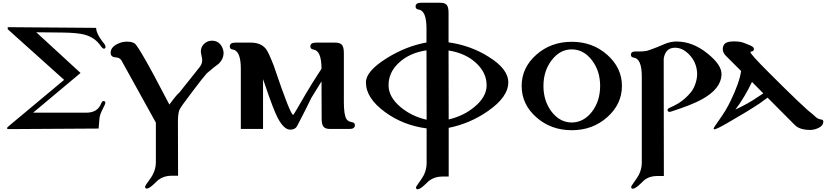

<svg xmlns="http://www.w3.org/2000/svg" viewBox="-20 -933 6064 1392"><path d="M739 -581C743 -583 745 -587 745 -593C745 -600 742 -608 736 -615C721 -634 708 -651 699 -667C684 -692 677 -714 677 -731L36 -736V-721L445 -354L46 -21C36 -13 31 -7 31 -3C31 1 35 3 44 3L695 -1C698 -31 700 -55 701 -74C703 -90 708 -108 717 -127L739 -172C746 -187 745 -197 736 -200C727 -203 719 -197 713 -182C696 -138 660 -116 605 -116H220L564 -404L243 -699L435 -697C506 -696 557 -691 588 -683C641 -670 682 -642 711 -599C722 -583 731 -577 739 -581Z M1590 -592C1574 -623 1550 -638 1517 -638C1472 -638 1436 -604 1436 -559C1436 -546 1446 -513 1446 -498C1446 -479 1440 -462 1427 -446L1278 -259C1271 -256 1247 -228 1208 -175C1119 -346 1053 -469 1009 -542C991 -573 978 -592 971 -601C960 -621 937 -631 903 -631C882 -631 864 -628 849 -622C804 -605 782 -581 782 -550C782 -545 783 -541 784 -537C789 -524 800 -518 819 -517C838 -516 852 -509 861 -494L1110 -44V244C1110 274 1103 303 1089 330C1082 345 1069 364 1052 387C1039 404 1032 416 1032 422C1032 430 1036 434 1045 434C1055 434 1070 425 1091 406L1127 372C1155 351 1187 341 1222 341H1271L1270 -51C1270 -86 1273 -114 1280 -135C1285 -148 1316 -192 1374 -268C1429 -341 1464 -385 1479 -401C1517 -434 1546 -457 1567 -472C1590 -495 1601 -521 1601 -548C1601 -563 1597 -577 1590 -592Z M2532 -47C2513 -50 2499 -58 2491 -71C2479 -92 2473 -133 2473 -192V-315V-548C2473 -578 2468 -599 2457 -610C2448 -619 2432 -624 2409 -624H2272C2244 -624 2230 -615 2230 -597C2230 -584 2237 -576 2252 -574C2291 -569 2311 -522 2311 -435C2256 -350 2219 -291 2199 -256C2139 -152 2108 -100 2106 -100C2092 -99 2045 -219 1964 -459C1939 -522 1921 -562 1909 -577C1885 -608 1848 -624 1799 -624H1686C1659 -624 1646 -615 1646 -596C1646 -583 1653 -576 1667 -574C1706 -569 1726 -522 1726 -435V2H1887V-359L1899 -325C1941 -200 1973 -117 1994 -77C2024 -21 2054 7 2084 7C2107 7 2123 -1 2133 -17C2176 -100 2211 -168 2237 -223L2311 -343L2312 -74C2312 -13 2330 2 2375 2H2513C2540 2 2553 -7 2553 -26C2553 -38 2546 -45 2532 -47Z M3665 -336C3665 -401 3618 -462 3523 -521C3436 -576 3339 -611 3232 -626V-838C3232 -898 3216 -913 3169 -913H3033C3006 -913 2993 -904 2993 -886C2993 -873 3000 -866 3014 -864C3053 -859 3072 -813 3072 -726V-625C2973 -607 2876 -569 2782 -510C2683 -448 2633 -390 2633 -336C2633 -259 2679 -188 2771 -121C2859 -56 2960 -17 3073 -2V251C3073 280 3066 309 3053 336C3045 351 3033 370 3016 393C3003 410 2996 422 2996 427C2996 435 3000 439 3008 439C3019 439 3034 430 3055 411L3090 378C3118 357 3150 347 3185 347H3233V-6C3336 -27 3431 -67 3518 -128C3616 -196 3665 -265 3665 -336ZM3508 -315C3508 -259 3479 -207 3421 -159C3368 -114 3305 -84 3233 -67L3232 -567C3314 -554 3380 -524 3431 -477C3482 -430 3508 -376 3508 -315ZM3073 -65C3002 -81 2939 -111 2885 -156C2826 -205 2797 -258 2797 -315C2797 -378 2822 -432 2873 -479C2924 -526 2990 -556 3072 -568Z M4489 -310C4489 -398 4453 -473 4382 -536C4311 -599 4226 -630 4125 -630C4025 -630 3939 -599 3868 -536C3797 -473 3762 -398 3762 -310C3762 -221 3797 -146 3868 -83C3939 -20 4025 11 4125 11C4226 11 4311 -20 4382 -83C4453 -146 4489 -221 4489 -310ZM4331 -310C4331 -237 4311 -174 4271 -122C4231 -71 4182 -45 4125 -45C4068 -45 4020 -71 3980 -122C3940 -174 3920 -237 3920 -310C3920 -383 3940 -445 3980 -497C4020 -549 4068 -575 4125 -575C4182 -575 4231 -549 4271 -497C4311 -445 4331 -383 4331 -310Z M5211 -390C5214 -438 5179 -490 5107 -547C5036 -604 4962 -632 4885 -632C4859 -632 4833 -627 4806 -617L4744 -591C4705 -576 4681 -567 4672 -565C4655 -561 4628 -559 4593 -560C4567 -561 4554 -553 4554 -536C4554 -524 4561 -517 4575 -515C4614 -510 4633 -464 4633 -377V247C4633 276 4626 305 4613 332C4605 347 4593 366 4576 389C4563 406 4556 418 4556 423C4556 431 4560 435 4569 435C4579 435 4594 426 4615 407L4650 374C4676 353 4707 343 4744 343H4793L4792 -383V-509C4801 -561 4828 -587 4874 -587C4910 -587 4944 -571 4976 -538C5011 -502 5031 -458 5034 -406C5037 -362 5019 -303 4992 -268C4965 -234 4934 -206 4897 -183C4882 -174 4860 -163 4832 -150C4824 -147 4820 -142 4820 -135C4820 -126 4825 -122 4835 -122C4838 -122 4842 -123 4845 -124C4948 -157 5023 -187 5071 -214C5161 -264 5208 -323 5211 -390Z M5849 9C5870 10 5891 5 5911 -4C5936 -15 5948 -30 5949 -50C5950 -60 5944 -66 5931 -67C5918 -69 5907 -74 5896 -83L5866 -110C5833 -133 5726 -235 5546 -415C5462 -499 5420 -546 5420 -556C5420 -557 5421 -558 5422 -558C5438 -560 5446 -566 5446 -576C5446 -579 5445 -582 5444 -585C5439 -598 5411 -607 5384 -618C5362 -628 5335 -633 5303 -633C5272 -633 5250 -628 5238 -619C5226 -608 5220 -594 5220 -578C5220 -560 5227 -544 5242 -529L5353 -418C5345 -362 5320 -291 5278 -204C5255 -155 5226 -108 5193 -62C5167 -26 5154 -6 5154 -1C5154 1 5155 3 5156 4C5162 8 5195 -7 5255 -42C5358 -101 5435 -148 5487 -183C5508 -198 5528 -212 5545 -225L5743 -26C5765 -4 5800 8 5849 9ZM5514 -256C5453 -215 5415 -191 5399 -183C5362 -163 5333 -148 5312 -139C5356 -197 5396 -264 5432 -339Z"/></svg>

Font: GFS Jackson
Style: Regular
Weight: 400
Designer: George Matthiopoulos
Foundry: George Matthiopoulos
Version: Version 1.0